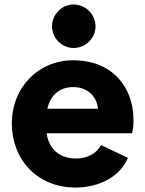

<svg xmlns="http://www.w3.org/2000/svg" viewBox="-20 -828 651 860"><path d="M318 12C430 12 520 -41 553 -121L433 -178C412 -141 373 -118 320 -118C246 -118 198 -162 189 -231H571C576 -246 578 -267 578 -289C578 -440 481 -558 308 -558C152 -558 33 -437 33 -274C33 -116 145 12 318 12ZM192 -341C206 -404 249 -438 308 -438C370 -438 413 -399 419 -341ZM213 -710C213 -657 257 -613 310 -613C363 -613 408 -657 408 -710C408 -763 363 -808 310 -808C257 -808 213 -763 213 -710Z"/></svg>

Font: Mluvka ExtraBold
Style: Regular
Weight: 800
Designer: Modified by Jiří Krblich, Original typeface by Gumpita Rahayu
Foundry: Gumpita Rahayu & Jiří Krblich
Version: Version 2.000;Glyphs 3.1.1 (3134)